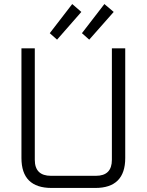

<svg xmlns="http://www.w3.org/2000/svg" viewBox="-20 -929 726 949"><path d="M86 -148V-690H152V-139Q152 -60 232 -60H454Q533 -60 533 -139V-690H599V-148Q599 0 451 0H235Q86 0 86 -148ZM226 -765 337 -909 382 -870 262 -733ZM385 -765 496 -909 542 -870 421 -733Z"/></svg>

Font: Oxanium Light
Style: Regular
Weight: 300
Designer: Severin Meyer
Version: Version 1.000